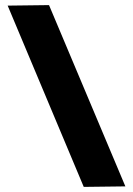

<svg xmlns="http://www.w3.org/2000/svg" viewBox="-20 -730 521 752"><path d="M471 0 172 -710 10 -708 308 2Z"/></svg>

Font: Catamaran Thin ExtraBold
Style: Regular
Weight: 800
Version: Version 2.000